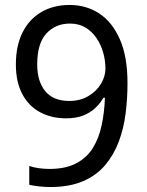

<svg xmlns="http://www.w3.org/2000/svg" viewBox="-20 -744 591 774"><path d="M182 10Q163 10 139 7.5Q115 5 98 1V-75Q115 -69 136.5 -66Q158 -63 179 -63Q245 -63 288 -86Q331 -109 355 -148.5Q379 -188 390 -240Q401 -292 403 -350H397Q384 -327 363.5 -308Q343 -289 314.5 -278Q286 -267 247 -267Q186 -267 140 -292.5Q94 -318 69 -366.5Q44 -415 44 -484Q44 -559 70.5 -612.5Q97 -666 146 -695Q195 -724 261 -724Q327 -724 379.5 -690Q432 -656 463 -586Q494 -516 494 -409Q494 -348 486.5 -287.5Q479 -227 459 -173.5Q439 -120 404 -78.5Q369 -37 314.5 -13.5Q260 10 182 10ZM259 -337Q303 -337 336 -356.5Q369 -376 387 -406Q405 -436 405 -467Q405 -500 396 -532Q387 -564 369 -590.5Q351 -617 324.5 -633Q298 -649 262 -649Q204 -649 167 -609Q130 -569 130 -484Q130 -416 162.5 -376.5Q195 -337 259 -337Z"/></svg>

Font: gurmukhi115
Style: Regular
Weight: 400
Designer: Jelle Bosma - Monotype Design Team
Foundry: Monotype Imaging Inc.
Version: Version 2.003